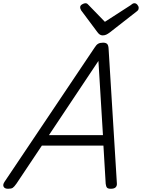

<svg xmlns="http://www.w3.org/2000/svg" viewBox="-74 -1154 878 1188"><path d="M-24 14Q-45 14 -51.5 1.5Q-58 -11 -46 -29L511 -859Q522 -877 533.5 -883.5Q545 -890 564 -890Q580 -890 588.5 -882.5Q597 -875 598 -851L649 -22Q651 -5 642 4.5Q633 14 612 14Q594 14 588 7Q582 0 580 -17L566 -253H185L28 -18Q14 2 5 8Q-4 14 -24 14ZM229 -318H563L535 -777ZM758 -1134Q768 -1134 776 -1124.5Q784 -1115 784 -1106Q784 -1098 781.5 -1093.5Q779 -1089 774 -1085L605 -953Q593 -944 583 -939.5Q573 -935 561 -935Q551 -935 543 -940.5Q535 -946 528 -956L428 -1090Q424 -1097 423 -1101.5Q422 -1106 422 -1109Q422 -1120 434 -1127Q446 -1134 454 -1134Q463 -1134 467 -1130Q471 -1126 476 -1121L575 -1019L733 -1121Q740 -1126 745 -1130Q750 -1134 758 -1134Z"/></svg>

Font: Playwrite DK Loopet Light
Style: Regular
Weight: 300
Version: Version 1.003